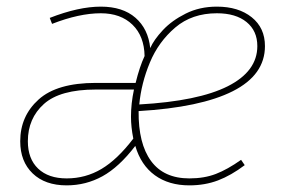

<svg xmlns="http://www.w3.org/2000/svg" viewBox="-20 -549 858 579"><path d="M433 -404Q444 -429 471 -458Q498 -487 540 -508Q582 -529 634 -529Q699 -529 739 -497Q779 -465 779 -410Q779 -323 682 -274Q585 -225 398 -214Q397 -116 435.5 -63.5Q474 -11 551 -11Q596 -11 631 -24.5Q666 -38 707 -67L718 -51Q677 -20 637.5 -5Q598 10 551 10Q489 10 447 -20.5Q405 -51 388 -109Q339 -45 289 -17.5Q239 10 181 10Q116 10 78.5 -26Q41 -62 41 -123Q41 -199 96.5 -249Q152 -299 269 -299H389Q401 -348 416 -380Q415 -440 379.5 -474.5Q344 -509 284 -509Q219 -509 137 -477L130 -495Q217 -529 284 -529Q350 -529 388.5 -495.5Q427 -462 433 -404ZM400 -234Q578 -244 667 -289Q756 -334 756 -410Q756 -456 723.5 -482.5Q691 -509 634 -509Q559 -509 508.5 -466Q458 -423 432 -360.5Q406 -298 400 -234ZM269 -279Q161 -279 112.5 -235.5Q64 -192 64 -123Q64 -70 95 -40.5Q126 -11 181 -11Q238 -11 286 -39.5Q334 -68 382 -131Q375 -166 375 -197Q375 -237 384 -279Z"/></svg>

Font: FiraGO Thin
Style: Italic
Weight: 100
Italic angle: -8°
Designer: bBox Type GmbH
Foundry: bBox Type GmbH
Version: Version 1.001